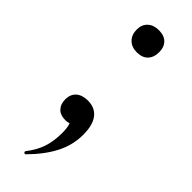

<svg xmlns="http://www.w3.org/2000/svg" viewBox="-215 -452 655 655"><g transform="rotate(45 112.5 -124.0)"><path d="M175 0Q175 50 151.5 95.5Q128 141 83 186Q82 187 80 187Q77 187 75.5 184.5Q74 182 75 179Q100 147 110 116Q120 85 120 47Q120 19 114 4.5Q108 -10 97 -20L134 -27Q135 -10 124.5 -1Q114 8 96 8Q72 8 59 -5.5Q46 -19 46 -42Q46 -67 61.5 -80.5Q77 -94 104 -94Q138 -94 156.5 -70.5Q175 -47 175 0ZM50 -383Q50 -407 65 -421Q80 -435 105 -435Q131 -435 145 -421Q159 -407 159 -383Q159 -357 145 -342.5Q131 -328 105 -328Q80 -328 65 -343Q50 -358 50 -383Z"/></g></svg>

Font: Cormorant Unicase SemiBold
Style: Regular
Weight: 600
Designer: Christian Thalmann (Catharsis Fonts)
Foundry: Catharsis Fonts
Version: Version 4.000